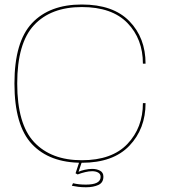

<svg xmlns="http://www.w3.org/2000/svg" viewBox="-20 -700 742 831"><path d="M334 4.5Q194.5 4.5 118.5 -76Q42.5 -156.5 42.5 -338.5Q42.5 -519 118.5 -599.8Q194.5 -680.5 334 -680.5Q469.5 -680.5 539.8 -608.5Q610 -536.5 610 -424.5H598.5Q598.5 -531.5 531.5 -600.5Q464.5 -669.5 334 -669.5Q200.5 -669.5 127.5 -591.5Q54.5 -513.5 54.5 -338.5Q54.5 -162.5 128 -84.5Q201.5 -6.5 334 -6.5Q464.5 -6.5 531.5 -77Q598.5 -147.5 598.5 -253.5H610Q610 -142.5 539.8 -69Q469.5 4.5 334 4.5ZM352 110.5Q333.5 110.5 318.2 108.5Q303 106.5 291 104L296 93Q320 99 352 99Q415.5 99 415.5 65.5Q415.5 53 405 47Q394.5 41 379 41Q365 41 348.5 45Q332 49 316 55L307 50L323.5 0H334.5L320 43.5Q330 38.5 346.8 34.8Q363.5 31 379 31Q398.5 31 413 38.8Q427.5 46.5 427.5 64.5Q427.5 90.5 405.8 100.5Q384 110.5 352 110.5Z"/></svg>

Font: Anybody ExtraExpanded Thin
Style: Regular
Weight: 100
Width: 8
Designer: Tyler Finck
Foundry: Etcetera Type Company
Version: Version 1.010; ttfautohint (v1.8.3) -l 8 -r 50 -G 200 -x 14 